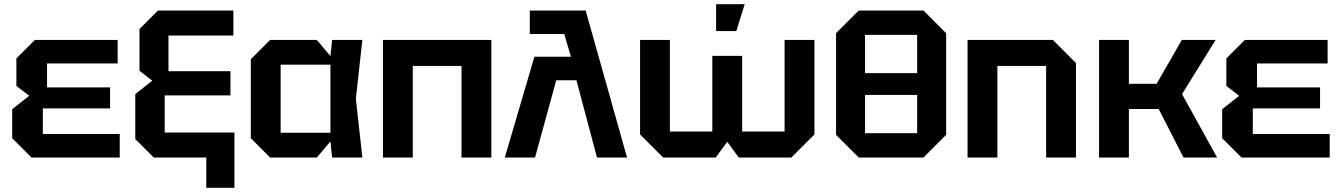

<svg xmlns="http://www.w3.org/2000/svg" viewBox="-20 -750 6386 914"><path d="M130 0 38 -92V-230L119 -294L58 -341V-472L146 -560H540V-448H204V-334H504V-234H184V-112H550V0Z M712 0 624 -88V-302L705 -366L644 -413V-612L732 -700H1091V-581H782V-411H1077V-296H764V-119H1096V144H962V0Z M1266 0 1174 -92V-468L1266 -560H1488L1553 -483L1561 -560H1705L1674 -280L1705 0H1561L1553 -77L1488 0ZM1316 -118H1553V-442H1316Z M1803 0V-560H2319V0H2177V-436H1945V0Z M2502 -700H2768L2965 0H2822L2724 -368H2628L2527 0H2383L2524 -480H2698L2666 -588H2502Z M3513 -484V-124H3715V-560H3857V-110L3747 0H3497L3442 -75L3387 0H3137L3027 -110V-560H3169V-124H3371V-484ZM3389 -602V-730H3525L3485 -602Z M3960 -108V-592L4068 -700H4376L4484 -592V-108L4376 0H4068ZM4098 -584V-402H4346V-584ZM4098 -116H4346V-298H4098Z M4586 0V-560H4992L5102 -450V0H4960V-436H4728V0Z M5212 0V-560H5354V-351H5486L5606 -560H5767L5607 -302L5774 0H5614L5496 -231H5354V0Z M5890 0 5798 -92V-230L5879 -294L5818 -341V-472L5906 -560H6300V-448H5964V-334H6264V-234H5944V-112H6310V0Z"/></svg>

Font: Tektur SemiBold
Style: Regular
Weight: 600
Designer: Adam Jagosz
Foundry: Adam Jagosz
Version: Version 1.005;gftools[0.9.30]